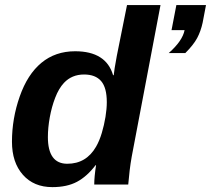

<svg xmlns="http://www.w3.org/2000/svg" viewBox="-20 -745 852 775"><path d="M191.4 10.3Q116.2 10.3 72.3 -39.6Q28.3 -89.4 28.3 -172.9Q28.3 -266.6 59.6 -355.5Q90.8 -444.8 147.2 -491.5Q203.6 -538.1 283.2 -538.1Q408.2 -538.1 436.5 -441.4H439Q439.9 -451.2 442.9 -470.7Q445.8 -490.2 451.7 -520.5L492.7 -724.6H627.9L511.7 -112.8Q506.8 -85.4 503.4 -57.1Q500 -28.8 497.6 0H360.4Q360.4 -30.8 367.7 -78.1H365.7Q331.1 -32.7 290.8 -11.2Q250.5 10.3 191.4 10.3ZM251.5 -84Q328.1 -84 367.7 -152.8Q381.3 -176.3 390.9 -208.3Q400.4 -240.2 405.8 -273.2Q411.1 -306.2 411.1 -332.5Q411.1 -391.1 388.2 -417.7Q365.2 -444.3 319.3 -444.3Q270 -444.3 238.3 -410.6Q217.3 -388.2 202.9 -350.8Q188.5 -313.5 180.9 -271.2Q173.3 -229 173.3 -191.9Q173.3 -84 251.5 -84ZM797.9 -653.3Q790.5 -619.1 775.9 -591.6Q761.2 -564 728 -530.8H661.1Q716.8 -580.1 725.1 -623.5H672.4L691.9 -724.6H811.5Z"/></svg>

Font: Arimo
Style: Bold Italic
Weight: 700
Italic angle: -12°
Designer: Steve Matteson
Foundry: Monotype Imaging Inc.
Version: Version 1.33